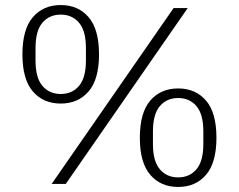

<svg xmlns="http://www.w3.org/2000/svg" viewBox="-20 -730 948 762"><path d="M185 0 669 -698H725L241 0ZM221 -319Q152 -319 110.5 -367Q69 -415 69 -514Q69 -614 110.5 -662Q152 -710 221 -710Q290 -710 331.5 -662Q373 -614 373 -514Q373 -415 331.5 -367Q290 -319 221 -319ZM221 -357Q266 -357 293.5 -389Q321 -421 321 -490V-539Q321 -608 293.5 -640Q266 -672 221 -672Q176 -672 148.5 -640Q121 -608 121 -539V-490Q121 -421 148.5 -389Q176 -357 221 -357ZM687 12Q618 12 576.5 -36Q535 -84 535 -183Q535 -283 576.5 -331Q618 -379 687 -379Q756 -379 797.5 -331Q839 -283 839 -183Q839 -84 797.5 -36Q756 12 687 12ZM687 -26Q732 -26 759.5 -58Q787 -90 787 -159V-208Q787 -277 759.5 -309Q732 -341 687 -341Q642 -341 614.5 -309Q587 -277 587 -208V-159Q587 -90 614.5 -58Q642 -26 687 -26Z"/></svg>

Font: IBM Plex Sans Devanagari Light
Style: Regular
Weight: 300
Designer: Mike Abbink, Paul van der Laan, Pieter van Rosmalen, Erin McLaughlin
Foundry: Bold Monday
Version: Version 1.1